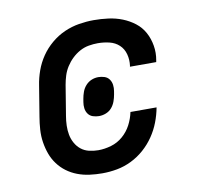

<svg xmlns="http://www.w3.org/2000/svg" viewBox="-66 -609 732 688"><g transform="rotate(-10 300.0 -265.0)"><path d="M253 8Q230 8 207 5Q184 2 163 -6Q142 -14 124.5 -27Q107 -40 94 -57.5Q81 -75 73.5 -95.5Q66 -116 62.5 -138.5Q59 -161 60.5 -184.5Q62 -208 66 -231L84 -341Q88 -368 97.5 -394.5Q107 -421 123 -444.5Q139 -468 161.5 -487Q184 -506 210 -517.5Q236 -529 263.5 -533.5Q291 -538 317 -538Q344 -538 370.5 -534.5Q397 -531 421 -521.5Q445 -512 465 -496.5Q485 -481 497 -459Q509 -437 513.5 -410.5Q518 -384 513 -357Q513 -356 512.5 -354.5Q512 -353 512 -351H416Q417 -352 417 -353Q417 -354 417 -354Q420 -376 414.5 -396.5Q409 -417 394.5 -430.5Q380 -444 359.5 -449Q339 -454 317 -454Q301 -454 284 -451Q267 -448 251.5 -439.5Q236 -431 223 -418.5Q210 -406 200.5 -391Q191 -376 186 -360Q181 -344 178 -327L160 -217Q157 -200 156.5 -182.5Q156 -165 159 -149Q162 -133 170 -118.5Q178 -104 190.5 -94Q203 -84 219.5 -80Q236 -76 253 -76Q276 -76 300 -83Q324 -90 343 -106.5Q362 -123 373.5 -145Q385 -167 390 -191H485Q480 -164 470 -138Q460 -112 444 -88.5Q428 -65 406.5 -46Q385 -27 359.5 -14.5Q334 -2 307 3Q280 8 253 8ZM277 -196Q266 -196 255 -199.5Q244 -203 237.5 -212Q231 -221 229.5 -232.5Q228 -244 230 -255L232 -267Q234 -279 238.5 -291.5Q243 -304 252 -314Q261 -324 273 -329Q285 -334 298 -334Q309 -334 320 -330.5Q331 -327 337.5 -318Q344 -309 345.5 -297.5Q347 -286 345 -275L343 -263Q341 -251 336.5 -238.5Q332 -226 323.5 -216Q315 -206 302.5 -201Q290 -196 277 -196Z"/></g></svg>

Font: Iosevka Slab MdExObl
Style: Regular
Weight: 500
Width: 7
Italic angle: -9°
Monospace: yes
Designer: Belleve Invis
Foundry: Belleve Invis
Version: Version 11.1.1; ttfautohint (v1.8.3)